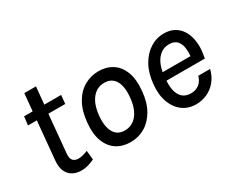

<svg xmlns="http://www.w3.org/2000/svg" viewBox="-95 -926 1507 1254"><g transform="rotate(-30 658.0 -299.5)"><path d="M225 12.5Q188 12.5 160 -3Q132 -18.5 117.5 -49.8Q103 -81 107.5 -129L136 -435.5L156.5 -417.5H68L75.5 -482H162.5L138 -459.5L152.5 -612.5H240.5L226 -459.5L205.5 -482H355L348.5 -417.5H198.5L223 -435.5L195 -132Q191.5 -98 204.8 -81.5Q218 -65 246.5 -65Q261.5 -65 278.8 -69.2Q296 -73.5 317 -82L324 -13Q298.5 -1.5 274.8 5.5Q251 12.5 225 12.5Z M596 12.5Q536.5 12.5 492.2 -15.8Q448 -44 426.2 -100.5Q404.5 -157 412.5 -240.5Q420.5 -325 453 -381.5Q485.5 -438 535 -466.2Q584.5 -494.5 643.5 -494.5Q702 -494.5 746.2 -466Q790.5 -437.5 812 -381Q833.5 -324.5 825.5 -240.5Q818 -157 785.2 -100.8Q752.5 -44.5 703.5 -16Q654.5 12.5 596 12.5ZM600.5 -72.5Q655.5 -72.5 692 -116.2Q728.5 -160 736.5 -240.5Q745 -322 719 -366Q693 -410 637.5 -410Q582.5 -410 546.5 -366.5Q510.5 -323 502 -240.5Q497 -187.5 506.8 -149.8Q516.5 -112 540 -92.2Q563.5 -72.5 600.5 -72.5Z M1088.5 12.5Q1032 12.5 989.5 -18.5Q947 -49.5 925.8 -106.2Q904.5 -163 912 -240.5Q919.5 -320 951.2 -376.8Q983 -433.5 1031 -464Q1079 -494.5 1135.5 -494.5Q1180 -494.5 1211.8 -477Q1243.5 -459.5 1263.2 -429.5Q1283 -399.5 1290.8 -360.5Q1298.5 -321.5 1295.5 -278.5Q1294 -264.5 1291.8 -249Q1289.5 -233.5 1286.5 -218.5H974.5L999 -235.5Q993 -188 1000.8 -149.5Q1008.5 -111 1032 -88.8Q1055.5 -66.5 1096.5 -66.5Q1131.5 -66.5 1157.2 -85.8Q1183 -105 1193 -142.5H1282.5Q1271 -95 1243.2 -60.2Q1215.5 -25.5 1175.8 -6.5Q1136 12.5 1088.5 12.5ZM1001.5 -266 982 -279H1236.5L1212 -267.5Q1217 -305.5 1212.5 -339.5Q1208 -373.5 1188.5 -395Q1169 -416.5 1129.5 -416.5Q1092.5 -416.5 1065.5 -396Q1038.5 -375.5 1022.5 -341.5Q1006.5 -307.5 1001.5 -266Z"/></g></svg>

Font: Karla Medium
Style: Italic
Weight: 500
Italic angle: -8°
Designer: Jonathan Pinhorn
Version: Version 2.001